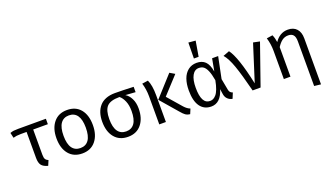

<svg xmlns="http://www.w3.org/2000/svg" viewBox="-89 -1439 3941 2290"><g transform="rotate(-20 1882.0 -294.0)"><path d="M451.2 -457H265.1V-137.2Q265.1 -98.6 275.4 -81.1Q285.6 -63.5 312 -51.8L285.2 11.2Q227.1 -3.9 204.1 -34.4Q181.2 -64.9 181.2 -127V-457H106.9Q70.3 -456.5 53.5 -454.1Q36.6 -451.7 11.2 -444.8L-3.9 -511.2Q21 -520.5 41.5 -523.2Q62 -525.9 99.1 -525.9H451.2Z M721.7 -538.1Q831.5 -538.1 892.1 -464.8Q952.6 -391.6 952.6 -264.2Q952.6 -138.7 891.1 -63.2Q829.6 12.2 720.7 12.2Q611.8 12.2 550.8 -61.8Q489.7 -135.7 489.7 -262.2Q489.7 -387.7 551.3 -462.9Q612.8 -538.1 721.7 -538.1ZM579.6 -262.2Q579.6 -159.2 615.7 -107.7Q651.9 -56.2 720.7 -56.2Q790 -56.2 826.4 -107.9Q862.8 -159.7 862.8 -264.2Q862.8 -367.2 826.7 -418.7Q790.5 -470.2 721.7 -470.2Q652.8 -470.2 616.2 -418.2Q579.6 -366.2 579.6 -262.2Z M1565.4 -525.9V-458L1438 -466.8Q1479.5 -442.9 1506.3 -389.9Q1533.2 -336.9 1533.2 -264.2Q1533.2 -138.7 1471.7 -63.2Q1410.2 12.2 1301.3 12.2Q1192.4 12.2 1131.3 -61.8Q1070.3 -135.7 1070.3 -262.2Q1070.3 -323.2 1085.9 -372.1Q1101.6 -420.9 1132.8 -457Q1164.1 -493.2 1213.6 -512.7Q1263.2 -532.2 1328.1 -532.2Q1418.5 -532.2 1565.4 -525.9ZM1301.3 -56.2Q1370.6 -56.2 1407 -107.9Q1443.4 -159.7 1443.4 -264.2Q1443.4 -337.9 1421.1 -390.1Q1398.9 -442.4 1365.2 -469.2H1360.4Q1248.5 -469.2 1204.3 -421.9Q1160.2 -374.5 1160.2 -262.2Q1160.2 -159.2 1196.3 -107.7Q1232.4 -56.2 1301.3 -56.2Z M2085 -501 1884.3 -283.2 2039.1 -105Q2075.2 -64.5 2113.3 -50.8L2087.4 11.2Q2053.2 7.8 2030.5 -8.1Q2007.8 -23.9 1977.1 -61L1788.1 -279.8L2022 -538.1ZM1750 -537.1Q1783.2 -466.8 1783.2 -339.8V0H1699.2V-356.9Q1699.2 -444.8 1674.3 -525.9Z M2358.9 -798.8 2448.7 -791 2416 -597.2H2356ZM2366.7 -538.1Q2435.1 -538.1 2475.3 -499.3Q2515.6 -460.4 2531.7 -368.2L2561 -525.9H2637.7L2582 -252.9L2608.9 -109.9Q2612.8 -88.9 2622.8 -77.1Q2632.8 -65.4 2653.8 -58.1L2625 12.2Q2591.3 6.8 2566.2 -16.6Q2541 -40 2534.7 -79.1L2524.9 -147Q2476.6 12.2 2357.9 12.2Q2267.1 12.2 2217.5 -56.6Q2168 -125.5 2168 -259.8Q2168 -341.8 2189.9 -403.8Q2211.9 -465.8 2257.3 -502Q2302.7 -538.1 2366.7 -538.1ZM2371.1 -471.2Q2317.4 -471.2 2287.1 -416.3Q2256.8 -361.3 2256.8 -259.8Q2256.8 -55.2 2365.7 -55.2Q2387.2 -55.2 2405.5 -64Q2423.8 -72.8 2443.4 -94.7Q2462.9 -116.7 2479.5 -160.4Q2496.1 -204.1 2507.8 -267.1Q2494.1 -346.2 2474.4 -391.6Q2454.6 -437 2430.4 -454.1Q2406.2 -471.2 2371.1 -471.2Z M2778.8 -536.1Q2859.4 -431.2 2936.5 -70.8L3084.5 -536.1L3166.5 -519L2984.9 0H2883.8Q2828.6 -218.8 2787.6 -334.7Q2746.6 -450.7 2698.7 -505.9Z M3524.4 -538.1Q3596.2 -538.1 3635.7 -494.6Q3675.3 -451.2 3675.3 -373V210.9L3591.3 201.2V-365.2Q3591.3 -422.9 3569.6 -447.5Q3547.9 -472.2 3505.4 -472.2Q3461.4 -472.2 3428 -447.3Q3394.5 -422.4 3364.3 -375V0H3280.3V-356.9Q3280.3 -444.8 3255.4 -525.9L3331.1 -537.1Q3350.6 -493.7 3357.4 -441.9Q3386.7 -486.8 3429.2 -512.5Q3471.7 -538.1 3524.4 -538.1Z"/></g></svg>

Font: Fira Sans Book
Style: Regular
Weight: 350
Designer: Carrois Corporate & Edenspiekermann AG
Foundry: Carrois Corporate GbR & Edenspiekermann AG
Version: Version 4.203;PS 004.203;hotconv 1.0.88;makeotf.lib2.5.64775